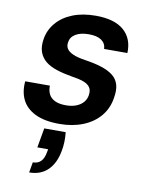

<svg xmlns="http://www.w3.org/2000/svg" viewBox="-89 -596 708 927"><g transform="rotate(10 265.5 -132.5)"><path d="M222 12Q148 12 102.5 -10.5Q57 -33 38 -72Q19 -111 24 -162H145Q144 -140 152.5 -121.5Q161 -103 182 -92.5Q203 -82 237 -82Q266 -82 287.5 -90.5Q309 -99 322 -114Q335 -129 338 -149Q342 -174 331.5 -188.5Q321 -203 298.5 -211Q276 -219 241 -224Q199 -231 165.5 -242Q132 -253 110.5 -270.5Q89 -288 79.5 -314.5Q70 -341 76 -378Q83 -423 113 -458.5Q143 -494 192 -513.5Q241 -533 305 -533Q397 -533 443 -493Q489 -453 486 -382H372Q371 -409 349.5 -424Q328 -439 288 -439Q247 -439 222.5 -424Q198 -409 195 -383Q192 -366 200 -352.5Q208 -339 230 -329Q252 -319 292 -313Q339 -306 373 -295Q407 -284 429 -267Q451 -250 459 -223.5Q467 -197 460 -158Q452 -105 420 -67Q388 -29 337 -8.5Q286 12 222 12ZM119 268 128 217Q153 217 167.5 202Q182 187 187 157L190 142H137L154 46H259Q262 70 261 94Q260 118 256 138Q245 200 210 234Q175 268 119 268Z"/></g></svg>

Font: DM Sans 10pt SemiBold
Style: Italic
Weight: 600
Italic angle: -10°
Version: Version 4.004;gftools[0.9.30]